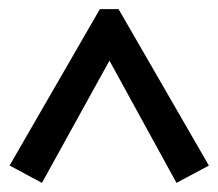

<svg xmlns="http://www.w3.org/2000/svg" viewBox="-20 -622 479 421"><path d="M72 -221 1 -259 199 -602H240L438 -259L367 -221L220 -489Z"/></svg>

Font: Piazzolla Thin
Style: Bold
Weight: 700
Version: Version 2.005